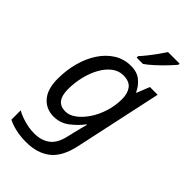

<svg xmlns="http://www.w3.org/2000/svg" viewBox="-299 -852 1177 1177"><g transform="rotate(45 289.5 -263.0)"><path d="M186 240Q137 240 95.5 230.5Q54 221 25 206V125Q51 141 95.5 154Q140 167 183 167Q245 167 285 137Q325 107 341 37L350 -1Q355 -24 362.5 -52Q370 -80 375 -99H371Q337 -55 293.5 -22.5Q250 10 194 10Q129 10 88.5 -36.5Q48 -83 48 -173Q48 -246 66 -313Q84 -380 118.5 -432.5Q153 -485 201.5 -515.5Q250 -546 311 -546Q365 -546 398 -518Q431 -490 447 -453H451L484 -536H551L429 31Q405 144 343.5 192Q282 240 186 240ZM223 -63Q257 -63 291 -88Q325 -113 353.5 -155.5Q382 -198 399 -252Q416 -306 416 -364Q416 -412 393.5 -442Q371 -472 318 -472Q278 -472 245 -446.5Q212 -421 188 -378Q164 -335 151 -281Q138 -227 138 -171Q138 -63 223 -63ZM299 -606V-619Q317 -638 337.5 -664Q358 -690 377.5 -717Q397 -744 411 -766H511V-756Q497 -739 469.5 -710Q442 -681 411 -652.5Q380 -624 354 -606Z"/></g></svg>

Font: Noto Sans IKEA
Style: Italic
Weight: 400
Italic angle: -12°
Designer: Monotype Design Team
Foundry: Monotype Imaging Inc.
Version: Version 2.001